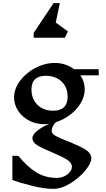

<svg xmlns="http://www.w3.org/2000/svg" viewBox="-20 -943 680 1226"><path d="M493 -462Q521 -422 521 -372Q521 -328 496 -285.5Q471 -243 429 -211Q387 -179 337 -163Q310 -136 310 -106Q310 -89 336.5 -74.5Q363 -60 415 -40Q486 -12 524.5 11.5Q563 35 563 69Q563 99 524.5 146Q486 193 429 228Q372 263 319 263Q263 263 186.5 244Q110 225 59 206V52H97Q153 121 211 157Q269 193 342 193Q369 193 391.5 182Q414 171 426.5 154.5Q439 138 439 123Q439 96 408 76.5Q377 57 311 29Q248 3 217.5 -16Q187 -35 187 -60Q187 -84 219 -109Q251 -134 295 -153Q279 -150 262 -150Q209 -150 165 -173.5Q121 -197 95.5 -236Q70 -275 70 -321Q70 -376 108 -427Q146 -478 206.5 -509.5Q267 -541 330 -541Q400 -541 453 -501H610L611 -462ZM412 -325Q412 -385 373.5 -422Q335 -459 272 -459Q228 -459 204.5 -437.5Q181 -416 181 -372Q181 -311 219.5 -273.5Q258 -236 320 -236Q365 -236 388.5 -258.5Q412 -281 412 -325ZM195 -733 322 -923H362L336 -799L414 -742L394 -702H195Z"/></svg>

Font: Inknut Antiqua
Style: Regular
Weight: 400
Designer: Claus Eggers Sørensen
Foundry: Claus Eggers Sørensen
Version: Version 1.003; ttfautohint (v1.8.2) -l 8 -r 50 -G 200 -x 14 